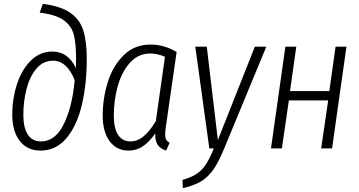

<svg xmlns="http://www.w3.org/2000/svg" viewBox="-20 -763 1848 987"><path d="M43 -174Q43 -255 67 -329.5Q91 -404 138 -451Q185 -498 249 -498Q330 -498 370 -413L371 -463Q371 -541 359 -586Q347 -631 307 -659.5Q267 -688 184 -698L200 -743Q290 -732 339.5 -698.5Q389 -665 407.5 -608.5Q426 -552 426 -462Q426 -330 400.5 -223Q375 -116 321.5 -52.5Q268 11 188 11Q120 11 81.5 -38.5Q43 -88 43 -174ZM364 -351Q324 -451 253 -451Q202 -451 167.5 -410.5Q133 -370 116.5 -306Q100 -242 100 -173Q100 -106 123 -71Q146 -36 190 -36Q265 -36 308.5 -126Q352 -216 364 -351Z M888 -496 833 -114Q829 -90 829 -71Q829 -55 834 -45.5Q839 -36 852 -29L834 11Q805 2 791 -18Q777 -38 778 -77Q749 -35 716 -12Q683 11 641 11Q579 11 543.5 -37Q508 -85 508 -170Q508 -257 534 -340.5Q560 -424 615.5 -479Q671 -534 755 -534Q822 -534 888 -496ZM565 -170Q565 -104 587 -70Q609 -36 650 -36Q687 -36 719 -63Q751 -90 781 -140L828 -471Q790 -488 753 -488Q690 -488 647.5 -440Q605 -392 585 -319Q565 -246 565 -170Z M1131 4Q1103 72 1075.5 110.5Q1048 149 1012.5 170Q977 191 920 204L918 162Q963 149 990.5 131Q1018 113 1037.5 83.5Q1057 54 1079 0H1056L984 -523H1043L1100 -43L1290 -523H1349Z M1631 0 1667 -247H1465L1429 0H1373L1447 -523H1503L1471 -295H1673L1705 -523H1761L1687 0Z"/></svg>

Font: Fira Sans Extra Condensed Light
Style: Italic
Weight: 300
Width: 3
Italic angle: -8°
Designer: Carrois Corporate & Edenspiekermann AG
Foundry: Carrois Corporate GbR & Edenspiekermann AG
Version: Version 4.203